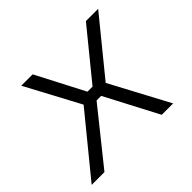

<svg xmlns="http://www.w3.org/2000/svg" viewBox="-136 -629 775 775"><g transform="rotate(-45 251.0 -242.0)"><path d="M316 -251 450 0H385L266 -227H240L58 0H-15L191 -252L67 -484H132L239 -278H268L436 -484H506Z"/></g></svg>

Font: Exo 2.0 Light
Style: Italic
Weight: 300
Italic angle: -8°
Designer: Natanael Gama
Version: Version 1.001;PS 001.001;hotconv 1.0.70;makeotf.lib2.5.58329